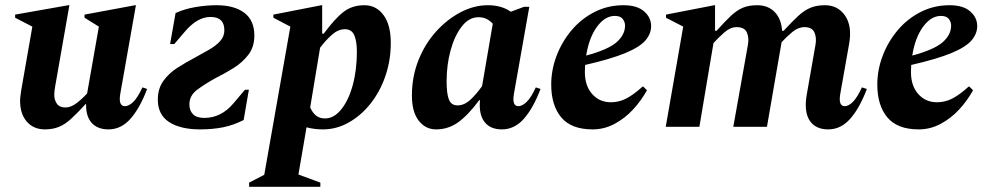

<svg xmlns="http://www.w3.org/2000/svg" viewBox="-20 -486 3787 736"><path d="M152 10Q109 10 83 -19.5Q57 -49 57 -100Q57 -109 58.5 -118.5Q60 -128 61 -138L104 -384L38 -418V-430L242 -466H246L192 -158Q188 -135 188 -123Q188 -103 198 -88.5Q208 -74 231 -74Q252 -74 274 -91Q296 -108 314 -128L359 -384L304 -418V-430L498 -466H501L441 -126Q433 -79 459 -79Q474 -79 491 -95.5Q508 -112 526 -151L544 -145Q516 -71 480 -30.5Q444 10 396 10Q354 10 331.5 -15Q309 -40 310 -87H308Q276 -52 252.5 -30.5Q229 -9 205.5 0.5Q182 10 152 10Z M747 10Q672 10 628.5 -18Q585 -46 585 -104Q585 -146 606 -175.5Q627 -205 659 -225.5Q691 -246 725 -264Q754 -280 780.5 -295Q807 -310 823.5 -328Q840 -346 840 -370Q840 -421 787 -421Q736 -421 688 -364L648 -317H632L653 -436Q688 -452 730 -459Q772 -466 810 -466Q878 -466 916.5 -437Q955 -408 955 -350Q955 -306 932 -276Q909 -246 875 -225Q841 -204 807 -187Q767 -165 736.5 -142.5Q706 -120 706 -86Q706 -62 720 -48Q734 -34 763 -34Q828 -34 875 -90L919 -142H934L914 -26Q875 -6 835 2Q795 10 747 10Z M935 230V214L993 184L1093 -384L1028 -418V-430L1212 -466H1215V-357H1221Q1264 -415 1297 -440.5Q1330 -466 1377 -466Q1422 -466 1450 -428.5Q1478 -391 1478 -321Q1478 -255 1457.5 -195Q1437 -135 1400.5 -89Q1364 -43 1317 -16.5Q1270 10 1218 10Q1184 10 1155 2L1124 183L1208 214V230ZM1302 -374Q1276 -374 1251.5 -352Q1227 -330 1207 -303L1169 -74Q1178 -54 1191.5 -43Q1205 -32 1226 -32Q1260 -32 1288 -66.5Q1316 -101 1332 -159Q1348 -217 1348 -288Q1348 -328 1338 -351Q1328 -374 1302 -374Z M1652 10Q1611 10 1585 -23.5Q1559 -57 1559 -120Q1559 -192 1584 -255Q1609 -318 1651.5 -365Q1694 -412 1745.5 -439Q1797 -466 1850 -466Q1903 -466 1938 -441L1989 -460H2009L1950 -126Q1942 -79 1967 -79Q1982 -79 1999 -95.5Q2016 -112 2034 -151L2052 -145Q2024 -71 1988 -30.5Q1952 10 1904 10Q1859 10 1837 -19Q1815 -48 1820 -102H1817Q1774 -44 1736 -17Q1698 10 1652 10ZM1692 -174Q1692 -126 1701 -104Q1710 -82 1734 -82Q1760 -82 1783.5 -104Q1807 -126 1828 -156L1869 -395Q1858 -407 1845 -413.5Q1832 -420 1814 -420Q1778 -420 1750.5 -385Q1723 -350 1707.5 -294Q1692 -238 1692 -174Z M2252 10Q2170 10 2131.5 -36Q2093 -82 2093 -162Q2093 -218 2113.5 -272Q2134 -326 2171 -370Q2208 -414 2259 -440Q2310 -466 2370 -466Q2422 -466 2449 -442.5Q2476 -419 2476 -386Q2476 -357 2454.5 -331.5Q2433 -306 2378 -283Q2323 -260 2223 -237Q2222 -224 2222 -210Q2222 -157 2250 -125.5Q2278 -94 2322 -94Q2353 -94 2381 -108.5Q2409 -123 2443 -154H2446L2460 -140Q2438 -100 2406.5 -66Q2375 -32 2335.5 -11Q2296 10 2252 10ZM2337 -425Q2299 -425 2268.5 -383.5Q2238 -342 2227 -273Q2312 -296 2344 -324.5Q2376 -353 2376 -388Q2376 -402 2367 -413.5Q2358 -425 2337 -425Z M2532 0 2599 -384 2533 -418V-430L2718 -466H2721V-368H2727Q2759 -404 2782 -425.5Q2805 -447 2828 -456.5Q2851 -466 2883 -466Q2924 -466 2949.5 -440Q2975 -414 2978 -368H2984Q3017 -404 3040.5 -425.5Q3064 -447 3087.5 -456.5Q3111 -466 3142 -466Q3192 -466 3219.5 -426Q3247 -386 3235 -318L3201 -126Q3193 -79 3218 -79Q3233 -79 3249.5 -95.5Q3266 -112 3284 -151L3303 -145Q3275 -71 3239 -30.5Q3203 10 3155 10Q3105 10 3083 -25Q3061 -60 3073 -126L3106 -314Q3111 -341 3102 -361.5Q3093 -382 3064 -382Q3040 -382 3017.5 -363.5Q2995 -345 2976 -324L2975 -318L2920 0H2791L2847 -314Q2852 -341 2843 -361.5Q2834 -382 2804 -382Q2780 -382 2757.5 -362.5Q2735 -343 2715 -321L2661 0Z M3502 10Q3420 10 3381.5 -36Q3343 -82 3343 -162Q3343 -218 3363.5 -272Q3384 -326 3421 -370Q3458 -414 3509 -440Q3560 -466 3620 -466Q3672 -466 3699 -442.5Q3726 -419 3726 -386Q3726 -357 3704.5 -331.5Q3683 -306 3628 -283Q3573 -260 3473 -237Q3472 -224 3472 -210Q3472 -157 3500 -125.5Q3528 -94 3572 -94Q3603 -94 3631 -108.5Q3659 -123 3693 -154H3696L3710 -140Q3688 -100 3656.5 -66Q3625 -32 3585.5 -11Q3546 10 3502 10ZM3587 -425Q3549 -425 3518.5 -383.5Q3488 -342 3477 -273Q3562 -296 3594 -324.5Q3626 -353 3626 -388Q3626 -402 3617 -413.5Q3608 -425 3587 -425Z"/></svg>

Font: Spectral
Style: Bold Italic
Weight: 700
Italic angle: -10°
Designer: Jean-Baptiste Levee
Foundry: Production Type
Version: Version 2.001